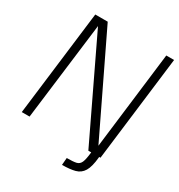

<svg xmlns="http://www.w3.org/2000/svg" viewBox="-197 -832 1033 1110"><g transform="rotate(30 320.0 -277.5)"><path d="M382 147 386 99Q428 99 448.5 94.5Q469 90 478 69.5Q487 49 492 2V0H473L161 -652L80 -1H28L114 -702H197L509 -54L588 -702H640L554 0H545V4Q539 68 520.5 98.5Q502 129 468 138Q434 147 382 147Z"/></g></svg>

Font: Kulim Park ExtraLight
Style: Italic
Weight: 275
Italic angle: -8°
Designer: Noponies / Dale Sattler
Foundry: Noponies
Version: Version 1.000; ttfautohint (v1.8.3)